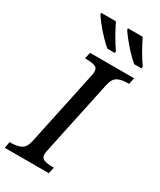

<svg xmlns="http://www.w3.org/2000/svg" viewBox="-254 -1021 917 1098"><g transform="rotate(30 204.5 -472.0)"><path d="M-21 0 -13 -42H0Q34 -42 61 -54.5Q88 -67 98 -114L202 -604Q206 -620 206 -632Q206 -658 186 -665Q166 -672 134 -672H121L130 -714H421L412 -672H399Q365 -672 338.5 -659.5Q312 -647 302 -600L198 -110Q194 -94 194 -82Q194 -57 214.5 -49.5Q235 -42 266 -42H279L270 0ZM381 -784Q359 -802 332 -830.5Q305 -859 282 -888Q259 -917 248 -934V-944H345Q361 -910 385 -868Q409 -826 430 -797V-784ZM204 -784Q182 -802 155 -830.5Q128 -859 105 -888Q82 -917 71 -934V-944H168Q184 -910 208 -868Q232 -826 253 -797V-784Z"/></g></svg>

Font: NotoSerif-Italic
Style: Regular
Weight: 400
Italic angle: -12°
Designer: Monotype Design Team
Foundry: Monotype Imaging Inc.
Version: Version 2.007; ttfautohint (v1.8) -l 8 -r 50 -G 200 -x 14 -D